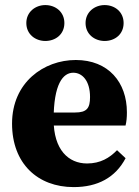

<svg xmlns="http://www.w3.org/2000/svg" viewBox="-20 -741 561 776"><path d="M277.8 15.2C374.6 15.2 446.5 -23.3 487.6 -101.6L453 -134C422.8 -102.8 385.7 -80.3 331.8 -80.3C257 -80.3 196.7 -135.3 196.7 -257.3C196.7 -401.7 234.6 -447.1 276.2 -447.1C312.5 -447.1 343.9 -414.5 343.9 -348.9C343.9 -304.3 331.5 -286.3 283.5 -286.3H96V-233.5H487.4C491.4 -250.1 492.9 -265.8 492.9 -287.3C492.9 -408.3 418.1 -498.5 286.3 -498.5C157.2 -498.5 28.7 -408.1 28.7 -241.4C28.7 -80 132.3 15.2 277.8 15.2ZM163.1 -575.4C204.5 -575.4 240.2 -602.2 240.2 -647.9C240.2 -692.9 204.5 -720.5 163.1 -720.5C123.2 -720.5 86.4 -692.9 86.4 -647.9C86.4 -602.2 123.2 -575.4 163.1 -575.4ZM402.9 -575.4C444.2 -575.4 479.6 -602.2 479.6 -647.9C479.6 -692.9 444.2 -720.5 402.9 -720.5C362.9 -720.5 325.8 -692.9 325.8 -647.9C325.8 -602.2 362.9 -575.4 402.9 -575.4Z"/></svg>

Font: Source Serif Variable
Style: Regular
Weight: 389
Designer: Frank Grießhammer
Foundry: Adobe Systems Incorporated
Version: Version 3.001;hotconv 1.0.111;makeotfexe 2.5.65597